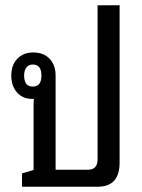

<svg xmlns="http://www.w3.org/2000/svg" viewBox="-20 -712 541 732"><path d="M64 0V-51L108 -64V-309Q108 -324 109 -335Q106 -335 101 -335Q67 -335 45 -359.5Q23 -384 23 -424Q23 -464 46 -488Q69 -512 107 -512Q146 -512 169 -488Q192 -464 192 -424V-65H316Q352 -65 352 -105V-692H436V-92Q436 0 352 0ZM105 -382Q138 -382 138 -424Q138 -466 105 -466Q89 -466 80.5 -454.5Q72 -443 72 -424Q72 -382 105 -382Z"/></svg>

Font: Noto Sans Thai Looped UI Narrow
Style: Regular
Weight: 400
Width: 4
Designer: Cadson Demak Team
Foundry: Cadson Demak Co., Ltd.
Version: Version 1.000